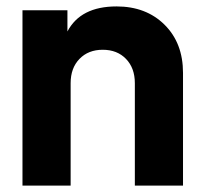

<svg xmlns="http://www.w3.org/2000/svg" viewBox="-20 -578 630 598"><path d="M343 -558Q435 -558 492.5 -501Q550 -444 550 -351V0H400V-319Q400 -366 372.5 -394.5Q345 -423 300 -423Q255 -423 227.5 -394.5Q200 -366 200 -319V0H50V-546H190V-480Q231 -558 343 -558Z"/></svg>

Font: Plus Jakarta Display
Style: Bold
Weight: 700
Designer: Gumpita Rahayu
Foundry: Tokotype Studio
Version: Version 1.000;hotconv 1.0.109;makeotfexe 2.5.65596